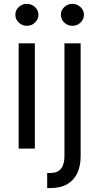

<svg xmlns="http://www.w3.org/2000/svg" viewBox="-20 -770 514 995"><path d="M76.7 0V-545.4H160.6V0ZM119.1 -636.2Q94.7 -636.2 77.1 -653.1Q59.6 -669.9 59.6 -693.4Q59.6 -716.8 77.1 -733.4Q94.7 -750 119.1 -750Q143.6 -750 161.4 -733.4Q179.2 -716.8 179.2 -693.4Q179.2 -669.9 161.4 -653.1Q143.6 -636.2 119.1 -636.2ZM314 -545.4H397.9V39.6Q397.9 89.8 380.6 127Q363.3 164.1 328.6 184.3Q293.9 204.6 241.7 204.6Q237.3 204.6 233.2 204.6Q229 204.6 224.6 204.6V126.5Q229 126.5 232.4 126.5Q235.8 126.5 240.2 126.5Q278.8 126.5 296.4 104Q314 81.5 314 39.6ZM355 -636.2Q330.6 -636.2 313 -653.1Q295.4 -669.9 295.4 -693.4Q295.4 -716.8 313 -733.4Q330.6 -750 355 -750Q379.4 -750 397.2 -733.4Q415 -716.8 415 -693.4Q415 -669.9 397.2 -653.1Q379.4 -636.2 355 -636.2Z"/></svg>

Font: Sahel VF Regular
Style: Regular
Weight: 400
Foundry: Saber Rastikerdar (saber.rastikerdar@gmail.com)
Version: Version 3.4.0